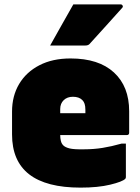

<svg xmlns="http://www.w3.org/2000/svg" viewBox="-20 -837 640 877"><path d="M302 -570Q431 -570 500.5 -506Q570 -442 570 -329V-231Q570 -220 559 -220H255Q255 -206 258 -193.5Q261 -181 269 -173Q278 -164 298 -159Q318 -154 364 -155Q408 -155 448.5 -161.5Q489 -168 535 -181H555V-28Q555 -23 552 -20Q539 -7 483.5 6.5Q428 20 348 20Q35 20 35 -223V-327Q35 -399 67.5 -453.5Q100 -508 160 -539Q220 -570 302 -570ZM313 -395Q287 -395 271 -379.5Q255 -364 255 -339V-320H370V-335Q370 -352 366.5 -362.5Q363 -373 356 -380Q341 -395 313 -395ZM315 -817H531Q537 -817 540 -811.5Q543 -806 538 -801Q500 -758 466.5 -721.5Q433 -685 389 -636Q383 -629 368 -629H209Q235 -676 261.5 -722.5Q288 -769 315 -817Z"/></svg>

Font: Recursive Mn Lnr St XBk
Style: Regular
Weight: 1000
Monospace: yes
Version: Version 1.079;hotconv 1.0.112;makeotfexe 2.5.65598; ttfautoh